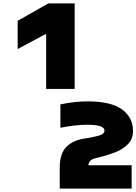

<svg xmlns="http://www.w3.org/2000/svg" viewBox="-20 -1020 798 1123"><path d="M263 -1000H416.7V-500H250V-819H243.5L83.3 -733.1V-898.4ZM333.3 -409.5Q418.6 -427.1 491.5 -427.1Q628.9 -427.1 693.4 -380.2Q757.8 -333.3 757.8 -254.6Q757.8 -229.8 750 -210Q742.2 -190.1 725.9 -174.5Q709.6 -158.9 691.4 -147.5Q673.2 -136.1 644.5 -125.7Q615.9 -115.2 591.8 -108.4Q567.7 -101.6 532.6 -93.1Q505.9 -87.2 497.4 -59.9V-53.4H750V83.3H329.4V-40.4Q329.4 -122.4 369.5 -162.1Q409.5 -201.8 485.7 -211.6Q512.4 -216.1 524.1 -218.4Q535.8 -220.7 555 -225.9Q574.2 -231.1 582.7 -238.6Q591.1 -246.1 591.1 -255.9Q591.1 -290.4 491.5 -290.4Q421.2 -290.4 333.3 -272.8Z"/></svg>

Font: Monoid
Style: Bold
Weight: 700
Width: 4
Designer: Andreas Larsen (@larsenwork)
Version: Version 0.61